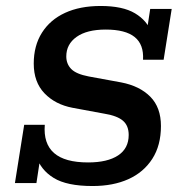

<svg xmlns="http://www.w3.org/2000/svg" viewBox="-20 -613 604 643"><path d="M290 10Q204 10 160 -17Q116 -44 101 -91L114 -79L102 0H30L61 -195H130Q125 -132 161 -100.5Q197 -69 275 -69Q340 -69 375.5 -92.5Q411 -116 411 -161Q411 -192 392 -208.5Q373 -225 331 -232L223 -252Q165 -263 129 -300.5Q93 -338 93 -400Q93 -460 120.5 -503.5Q148 -547 198 -570Q248 -593 317 -593Q391 -593 432 -568.5Q473 -544 487 -504H471L483 -583H555L528 -413H459Q462 -464 431 -489Q400 -514 334 -514Q271 -514 236.5 -489.5Q202 -465 202 -424Q202 -399 218.5 -382Q235 -365 277 -357L386 -337Q448 -325 483.5 -289Q519 -253 519 -191Q519 -126 490 -81Q461 -36 410 -13Q359 10 290 10Z"/></svg>

Font: Rokkitt Medium
Style: Italic
Weight: 500
Italic angle: -9°
Designer: Vernon Adams
Foundry: Vernon Adams
Version: Version 3.103